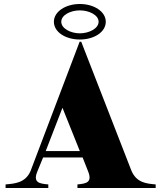

<svg xmlns="http://www.w3.org/2000/svg" viewBox="-20 -942 809 962"><path d="M8 -18V0H222V-18C178 -22 143 -26 168 -85L196 -153H394L420 -87C445 -28 413 -22 368 -18V0H760V-18C716 -22 664 -25 638 -88L387 -733H379L133 -85C107 -25 53 -22 8 -18ZM209 -185 293 -402 380 -185ZM380 -744C451 -744 510 -781 510 -833C510 -884 451 -922 380 -922C309 -922 250 -884 250 -833C250 -781 309 -744 380 -744ZM380 -775C334 -775 287 -799 287 -833C287 -867 334 -890 380 -890C426 -890 474 -867 474 -833C474 -799 426 -775 380 -775Z"/></svg>

Font: Sprat
Style: Bold
Weight: 700
Designer: Ethan Nakache
Foundry: Collletttivo
Version: Version 2.000;Glyphs 3.2 (3217)